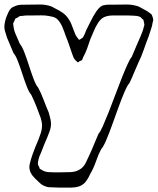

<svg xmlns="http://www.w3.org/2000/svg" viewBox="-34 -590 714 869"><path d="M638 -423Q629 -401 617 -366Q605 -331 593 -308Q583 -286 573 -261.5Q563 -237 552 -214Q543 -205 530 -175Q517 -145 502.5 -105Q488 -65 473.5 -24.5Q459 16 446 46Q433 76 424 85Q412 107 400.5 140Q389 173 375 196Q367 215 355 231Q343 247 323 254Q307 259 289 259Q271 259 254 259Q242 259 230 259Q218 259 206 258Q199 258 190 257.5Q181 257 173 254Q158 249 147 239Q136 229 125 218Q121 213 116 208Q111 203 108 197Q95 176 100.5 152.5Q106 129 114 107Q120 90 126.5 74Q133 58 140 42Q145 28 150 14Q155 0 156 -15Q157 -26 155 -36.5Q153 -47 150 -57Q142 -80 130 -110Q118 -140 107 -162Q97 -173 87 -199Q77 -225 67 -256Q57 -287 47 -313Q37 -339 27 -350Q20 -367 12.5 -384.5Q5 -402 -2 -419Q-6 -433 -10.5 -446.5Q-15 -460 -14 -474Q-13 -485 -10.5 -495.5Q-8 -506 -4 -516Q0 -526 5 -536.5Q10 -547 18 -554Q20 -556 22.5 -557Q25 -558 27 -559Q44 -568 62.5 -568.5Q81 -569 100 -569Q120 -569 142.5 -569.5Q165 -570 185 -565Q194 -563 202.5 -559Q211 -555 219 -550Q234 -543 248.5 -533Q263 -523 273 -509Q285 -493 292 -473Q299 -453 307 -434Q312 -424 319 -416Q320 -415 321.5 -412.5Q323 -410 324 -410Q326 -410 329.5 -412.5Q333 -415 334 -415Q335 -417 337 -417.5Q339 -418 340 -419Q342 -421 343.5 -424.5Q345 -428 346 -429Q349 -435 351.5 -441Q354 -447 356 -453Q364 -468 375.5 -492Q387 -516 401 -537Q415 -558 430 -565Q444 -569 460 -569Q476 -569 491 -569Q512 -569 535 -569.5Q558 -570 578 -565Q588 -563 596.5 -559Q605 -555 613 -550Q621 -546 629.5 -541Q638 -536 645 -530Q647 -529 649.5 -527Q652 -525 653 -523L656 -515Q657 -512 658 -509Q659 -506 659 -503Q660 -499 659 -495.5Q658 -492 657 -489Q655 -473 649 -456.5Q643 -440 638 -423ZM518 -520Q499 -520 476.5 -520Q454 -520 436 -512Q421 -504 409.5 -486Q398 -468 390 -448Q382 -428 375 -413Q368 -392 360.5 -371Q353 -350 342 -330Q341 -327 339.5 -323Q338 -319 336 -317Q335 -316 331 -315Q327 -314 325 -312Q321 -308 317 -308Q316 -309 313.5 -312Q311 -315 309 -316Q302 -322 298.5 -330.5Q295 -339 292 -348Q285 -368 278.5 -387.5Q272 -407 264 -426Q260 -437 256 -448.5Q252 -460 247 -471Q243 -480 236.5 -489.5Q230 -499 222 -506Q215 -511 206.5 -513.5Q198 -516 190 -517Q171 -521 151.5 -520.5Q132 -520 112 -520Q101 -520 89.5 -520Q78 -520 67 -518Q64 -518 60.5 -518Q57 -518 54 -516Q52 -515 49.5 -513.5Q47 -512 45 -510Q43 -509 40 -508Q37 -507 35 -505L32 -497Q31 -495 29 -491.5Q27 -488 26 -485Q25 -482 26 -478.5Q27 -475 27 -472Q28 -462 30.5 -453Q33 -444 37 -435Q42 -424 46.5 -413Q51 -402 56 -391Q66 -380 76.5 -352.5Q87 -325 97.5 -292Q108 -259 118.5 -231.5Q129 -204 139 -193Q151 -171 163.5 -138Q176 -105 186 -82Q191 -66 194.5 -50Q198 -34 196 -17Q194 -4 189 8.5Q184 21 179 34Q172 50 165.5 65.5Q159 81 153 98Q149 106 145.5 115Q142 124 140 133Q139 137 138 143.5Q137 150 138 154Q139 160 143 165Q144 167 144.5 169.5Q145 172 146 174Q148 175 151 176.5Q154 178 155 179Q169 188 185 189Q198 190 210.5 190Q223 190 236 190Q259 190 286 189Q313 188 333 173Q347 162 355 145Q363 128 370 113Q381 90 391.5 63.5Q402 37 412 15Q420 7 431.5 -19Q443 -45 457.5 -81.5Q472 -118 487 -158.5Q502 -199 516.5 -235.5Q531 -272 543 -298.5Q555 -325 562 -332Q572 -355 583 -381.5Q594 -408 604 -430Q608 -440 611.5 -449.5Q615 -459 617 -469Q618 -471 619 -474.5Q620 -478 619 -480Q619 -484 618 -487.5Q617 -491 616 -495Q616 -499 615 -500Q614 -502 610 -504Q608 -506 605 -509.5Q602 -513 599 -514Q586 -519 571 -519Q558 -520 545 -520Q532 -520 518 -520Z"/></svg>

Font: Rubik Vinyl
Style: Regular
Weight: 400
Designer: Hubert and Fischer, NaN
Foundry: Hubert and Fischer, NaN
Version: Version 2.200